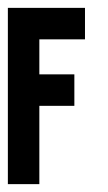

<svg xmlns="http://www.w3.org/2000/svg" viewBox="-20 -588 275 488"><path d="M0 -568H196V-488H80V-399H169V-319H80V-120H0Z"/></svg>

Font: Satisfactory Mid
Style: Regular
Weight: 400
Designer: Sadat Fauzi
Foundry: Intuisi Creative
Version: Version 001.000